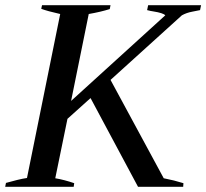

<svg xmlns="http://www.w3.org/2000/svg" viewBox="-23 -720 795 740"><path d="M678 -661 403 -412 608 -33Q649 -25 684 -14L683 0H509L326 -342L237 -262L190 -33Q225 -27 263 -14L261 0H-3L0 -15Q21 -21 43.5 -26.5Q66 -32 81 -34L209 -666Q160 -677 136 -686L139 -700H403L400 -685Q365 -674 319 -666L251 -331L614 -661Q606 -670 568 -676Q563 -677 556.5 -678Q550 -679 544 -681L548 -700H752L748 -681Q740 -679 718 -675Q696 -671 678 -661Z"/></svg>

Font: Trirong Medium
Style: Italic
Weight: 500
Italic angle: -12°
Designer: Katatrad Team
Foundry: CadsonDemak
Version: Version 1.001